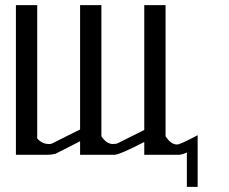

<svg xmlns="http://www.w3.org/2000/svg" viewBox="-20 -603 894 748"><path d="M625 -583V-72.3Q645.5 -40 669.9 -40Q681.6 -40 750 -76.2V125H708V-8.8Q687.5 0 675.8 0H542V-49.8Q445.3 0 425.8 0H292V-52.7L196.3 -3.9Q178.7 0 168 0H42V-583H125V-63.5Q144.5 -42 169.9 -42Q176.8 -42 180.7 -43L292 -98.6V-583H375V-72.3Q394.5 -42 419.9 -42Q432.6 -42 438.5 -44.9L542 -96.7V-583Z"/></svg>

Font: wanta
Style: Medium
Weight: 500
Version: Version 0.91